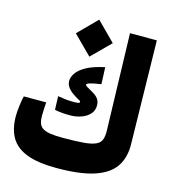

<svg xmlns="http://www.w3.org/2000/svg" viewBox="-108 -805 802 898"><g transform="rotate(15 293.0 -356.0)"><path d="M246.6 4.9Q158.7 4.9 104.7 -15.4Q50.8 -35.6 26.1 -76.9Q1.5 -118.2 1.5 -180.7Q1.5 -201.2 5.1 -230.5Q8.8 -259.8 13.7 -279.3H122.1Q121.1 -264.2 120.1 -247.3Q119.1 -230.5 119.1 -215.3Q119.1 -193.8 123.8 -179.2Q128.4 -164.6 141.1 -155.8Q153.8 -147 177.7 -143.1Q201.7 -139.2 240.7 -139.2Q305.2 -139.2 343.3 -142.8Q381.3 -146.5 400.4 -156Q419.4 -165.5 425.3 -183.1Q431.2 -200.7 430.2 -228L417 -693.4H546.9L556.2 -193.8Q557.6 -128.9 528.1 -84.7Q498.5 -40.5 430.4 -17.8Q362.3 4.9 246.6 4.9ZM245.1 -249.5Q223.6 -249.5 203.9 -251.5Q184.1 -253.4 170.9 -256.3L168.5 -321.8Q188 -318.4 206.3 -316.4Q224.6 -314.5 242.2 -314.5Q259.8 -314.5 267.1 -315.9Q274.4 -317.4 274.4 -321.3Q274.4 -326.7 266.8 -330.1Q259.3 -333.5 243.7 -343.8Q223.1 -356.9 211.4 -371.8Q199.7 -386.7 199.7 -404.8Q199.7 -422.4 213.1 -442.4Q226.6 -462.4 258.5 -480.2Q290.5 -498 346.2 -509.8L349.6 -428.2Q309.6 -422.4 295.2 -417.5Q280.8 -412.6 280.8 -408.7Q280.8 -404.3 285.9 -400.6Q291 -397 309.6 -386.7Q337.9 -371.6 346.7 -357.7Q355.5 -343.8 355.5 -326.7Q355.5 -301.3 339.6 -284.2Q323.7 -267.1 298.3 -258.3Q272.9 -249.5 245.1 -249.5ZM261.7 -538.1 172.4 -627.4 261.7 -717.3 351.1 -627.4Z"/></g></svg>

Font: Cascadia Code
Style: Regular
Weight: 400
Monospace: yes
Designer: Aaron Bell
Foundry: Saja Typeworks
Version: Version 2106.017